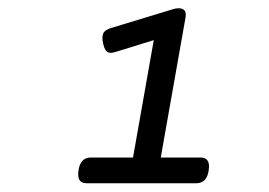

<svg xmlns="http://www.w3.org/2000/svg" viewBox="-20 -671 640 456"><path d="M391.6 -649.4 245.6 -605Q229.5 -600.6 225.3 -592Q221.2 -583.5 225.1 -566.9Q228.5 -551.3 235.4 -547.4Q242.2 -543.5 255.4 -547.9L345.2 -575.7L295.9 -296.9H195.8Q170.9 -296.9 166.5 -266.6Q161.6 -235.8 185.5 -235.8H446.3Q471.2 -235.8 475.6 -266.1Q480.5 -296.9 456.5 -296.9H361.8L420.9 -630.9Q423.8 -651.4 403.8 -651.4Q397.9 -651.4 391.6 -649.4Z"/></svg>

Font: Courier Prime Code
Style: Italic
Weight: 400
Italic angle: -10°
Designer: Alan Dague-Greene
Foundry: Quote-Unquote Apps
Version: Version 3.18